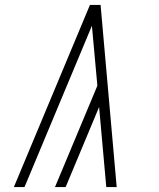

<svg xmlns="http://www.w3.org/2000/svg" viewBox="-20 -755 640 775"><path d="M202 0 373 -409 351 -651 79 0H36L343 -735H386L451 0H409L380 -323L245 0Z"/></svg>

Font: Iosevka XLt Ex Obl
Style: Regular
Weight: 200
Width: 7
Italic angle: -9°
Monospace: yes
Designer: Belleve Invis
Foundry: Belleve Invis
Version: Version 32.5.0; ttfautohint (v1.8.4)